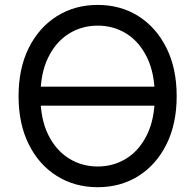

<svg xmlns="http://www.w3.org/2000/svg" viewBox="-20 -758 801 788"><path d="M627.4 -402.3V-324.2H127.4V-402.3ZM380.9 10.3Q287.1 10.3 213.6 -35.6Q140.1 -81.5 98.1 -165.5Q56.2 -249.5 56.2 -363.3Q56.2 -477.5 98.1 -561.5Q140.1 -645.5 213.6 -691.7Q287.1 -737.8 380.9 -737.8Q475.1 -737.8 548.1 -691.7Q621.1 -645.5 663.1 -561.5Q705.1 -477.5 705.1 -363.3Q705.1 -249.5 663.1 -165.5Q621.1 -81.5 548.1 -35.6Q475.1 10.3 380.9 10.3ZM380.9 -74.7Q446.3 -74.7 499.3 -107.9Q552.2 -141.1 583.7 -205.6Q615.2 -270 615.2 -363.3Q615.2 -457 583.7 -521.7Q552.2 -586.4 499.3 -619.6Q446.3 -652.8 380.9 -652.8Q315.4 -652.8 262.2 -619.4Q209 -585.9 177.5 -521.5Q146 -457 146 -363.3Q146 -270 177.5 -205.8Q209 -141.6 262.2 -108.2Q315.4 -74.7 380.9 -74.7Z"/></svg>

Font: Inter 18pt
Style: Regular
Weight: 400
Designer: Rasmus Andersson
Foundry: rsms
Version: Version 4.001;git-66647c0bb